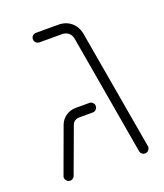

<svg xmlns="http://www.w3.org/2000/svg" viewBox="-104 -591 569 666"><g transform="rotate(-20 180.5 -257.5)"><path d="M301.1 -10.7 224.8 -452.6Q222.2 -467.4 212.6 -475.4Q203 -483.3 187.8 -483.3H105.6Q98.1 -483.3 93 -488.5Q87.8 -493.7 87.8 -501.1Q87.8 -508.5 93 -513.5Q98.1 -518.5 105.6 -518.5H187.8Q215.9 -518.5 235.2 -502.2Q254.4 -485.9 259.3 -458.5L335.9 -16.7Q337 -8.9 332 -2.4Q327 4.1 318.5 4.1Q311.9 4.1 307 -0.2Q302.2 -4.4 301.1 -10.7ZM24.4 -14.1Q24.4 -17 25.6 -19.6L86.7 -186.3Q93.7 -204.8 109.8 -215.7Q125.9 -226.7 146.7 -226.7H196.3Q203.7 -226.7 208.7 -221.7Q213.7 -216.7 213.7 -209.3Q213.7 -201.9 208.5 -196.7Q203.3 -191.5 196.3 -191.5H146.7Q137.4 -191.5 130.2 -187Q123 -182.6 120 -174.1L58.5 -7.4Q56.7 -2.2 52.2 0.9Q47.8 4.1 42.2 4.1Q34.4 4.1 29.4 -1.5Q24.4 -7 24.4 -14.1Z"/></g></svg>

Font: 26F Galaxy Hebrew Light
Style: Regular
Weight: 300
Designer: C₂₉H₂₅N₃O₅
Version: Version 1.000